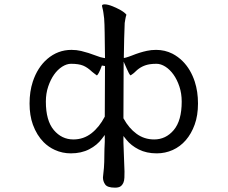

<svg xmlns="http://www.w3.org/2000/svg" viewBox="-20 -676 1040 875"><path d="M305.7 -448.7Q243.7 -448.7 195.3 -407.2Q150.9 -368.7 129.4 -303.7Q114.7 -258.8 114.7 -204.3Q114.7 -149.9 129.9 -107.9Q147.5 -59.6 179.2 -27.8Q201.7 -5.4 230 7.3Q264.2 22.9 302.7 22.9Q350.6 22.9 386.7 4.2Q422.9 -14.6 444.3 -43.5L457.5 -61V-30.3V-29.8Q455.6 4.9 455.6 27.8Q455.6 65.9 453.6 89.4L449.7 127.4Q449.2 130.4 449.2 132.8Q449.2 149.9 459 164.1Q468.8 179.2 503.9 179.2Q521 179.2 529.3 173.3Q545.9 161.6 546.9 133.8Q547.4 120.1 547.4 105.5L542.5 -26.4V-56.2L555.7 -39.6Q577.1 -12.7 612.3 5.1Q647.5 22.9 694.3 22.9Q732.9 22.9 767.1 7.6Q801.3 -7.8 826.7 -37.1Q852.1 -66.4 867.2 -108.2Q882.3 -149.9 882.3 -204.3Q882.3 -258.8 867.7 -303.7Q849.1 -360.4 812.5 -397Q791.5 -418 766.1 -431.2Q731.4 -448.7 691.4 -448.7Q668.9 -448.7 649.4 -444.3Q617.2 -437.5 581.1 -422.9Q565.9 -417 553.7 -413.6L544.4 -411.6V-420.9Q544.4 -455.1 545.9 -500.5Q547.4 -553.7 548.3 -571.3L551.3 -589.4Q553.2 -601.1 556.2 -608.9Q548.8 -619.1 526.4 -631.8Q511.7 -639.6 494.1 -647Q471.2 -656.2 457 -656.2Q449.2 -656.2 445.8 -653.3Q444.8 -651.9 444.8 -648.9Q444.8 -646.5 447.3 -637.9Q449.7 -629.4 451.2 -618.2L454.6 -592.3Q456.5 -567.9 457 -526.9L458.5 -411.1L450.2 -412.6Q437.5 -414.6 421.9 -420.9Q380.9 -436.5 349.6 -443.8Q329.1 -448.7 305.7 -448.7ZM314.5 -40.5Q261.2 -40.5 225.1 -83.5Q189 -126.5 189 -212.9Q189 -250 199.7 -281.7Q221.2 -344.7 263.2 -372.1Q284.2 -385.3 303.7 -385.3Q338.4 -385.3 358.9 -377Q378.9 -368.7 399.4 -349.1Q407.7 -341.8 413.1 -338.4Q418.5 -335 419.9 -333.5Q421.4 -332 421.4 -332Q424.8 -334 430.7 -344.7Q436.5 -355.5 444.3 -377.4L458.5 -375L457.5 -144.5Q432.6 -96.7 397 -68.8Q360.8 -40.5 314.5 -40.5ZM693.4 -385.3Q712.9 -385.3 733.9 -372.1Q754.4 -358.9 770.8 -335.9Q787.1 -313 797.6 -281.5Q808.1 -250 808.1 -212.9Q808.1 -126.5 772 -83.5Q735.8 -40.5 682.6 -40.5Q637.2 -40.5 602.1 -66.4Q567.4 -91.8 543.5 -135.3L542.5 -136.7L543.5 -395L557.6 -363.3Q568.4 -338.4 573.2 -334Q574.2 -332.5 575.2 -332.5Q576.2 -333 576.7 -333.5Q579.1 -335.4 583 -337.9Q589.4 -341.8 598.1 -350.6Q625 -377.4 663.1 -383.3Q676.3 -385.3 693.4 -385.3Z"/></svg>

Font: Bakudai
Style: ExtraLight
Weight: 200
Version: Version 1.48